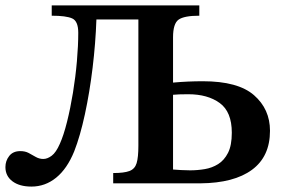

<svg xmlns="http://www.w3.org/2000/svg" viewBox="-36 -677 1044 709"><path d="M80 12Q36 12 10 -7.5Q-16 -27 -16 -60Q-16 -83 -2 -101Q12 -119 39 -119Q57 -119 70 -112Q83 -105 96 -97.5Q109 -90 124 -90Q139 -90 155 -102Q171 -114 185 -146Q199 -177 211.5 -227Q224 -277 233.5 -335Q243 -393 248 -451Q253 -509 253 -556Q253 -599 230.5 -609Q208 -619 155 -619V-657H700V-619Q644 -619 623.5 -604.5Q603 -590 603 -539V-372Q658 -377 713 -377Q843 -377 902 -325.5Q961 -274 961 -194Q961 -99 894.5 -50Q828 -1 704 0H382V-38Q422 -38 442 -45.5Q462 -53 468.5 -74.5Q475 -96 475 -139V-605H320Q317 -518 306 -427Q295 -336 277.5 -255Q260 -174 238 -118Q212 -54 171.5 -21Q131 12 80 12ZM666 -48Q693 -48 720 -52.5Q747 -57 769.5 -71Q792 -85 806 -112.5Q820 -140 820 -187Q820 -264 775.5 -296.5Q731 -329 659 -329Q640 -329 626 -328.5Q612 -328 603 -327V-51Q618 -50 633 -49Q648 -48 666 -48Z"/></svg>

Font: STIX Two Text SemiBold
Style: Regular
Weight: 600
Designer: Ross Mills, John Hudson & Paul Hanslow, Tiro Typeworks Ltd; with prior portions MicroPress Inc., and Coen Hoffman.
Foundry: Tiro Typeworks Ltd
Version: Version 2.13 b171